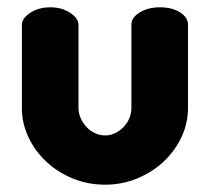

<svg xmlns="http://www.w3.org/2000/svg" viewBox="-20 -496 575 526"><path d="M268 10Q221 10 179.5 -7Q138 -24 107 -53Q76 -82 58 -120Q40 -158 40 -200V-428Q40 -446 63 -461Q86 -476 118 -476Q149 -476 172 -461Q195 -446 195 -428V-200Q195 -186 201 -172.5Q207 -159 216.5 -148.5Q226 -138 239.5 -131.5Q253 -125 268 -125Q283 -125 296 -131.5Q309 -138 319 -148.5Q329 -159 334.5 -172.5Q340 -186 340 -200V-429Q340 -448 363 -462Q386 -476 418 -476Q452 -476 473.5 -462Q495 -448 495 -429V-200Q495 -158 477 -120Q459 -82 428 -53Q397 -24 355.5 -7Q314 10 268 10Z"/></svg>

Font: AkaAcidDosis
Style: ExtraBold
Weight: 800
Designer: Edgar Tolentino, Pablo Impallari, Igino Marini, Aka-Acid
Foundry: Edgar Tolentino, Pablo Impallari, Igino Marini, Aka-Acid
Version: Version 1.007